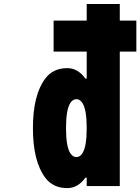

<svg xmlns="http://www.w3.org/2000/svg" viewBox="-20 -937 707 967"><path d="M334 -165.4Q346.4 -145.8 364.6 -145.8Q382.8 -145.8 395.2 -165.4Q416.7 -198.6 416.7 -291.7Q416.7 -384.8 395.2 -418Q382.8 -437.5 364.6 -437.5Q346.4 -437.5 334 -418Q312.5 -384.8 312.5 -291.7Q312.5 -198.6 334 -165.4ZM416.7 0V-42.3H410.2Q372.4 10.4 319 10.4Q246.7 10.4 207.7 -42.3Q145.8 -125 145.8 -291.7Q145.8 -458.3 207.7 -541Q246.7 -593.8 319 -593.8Q372.4 -593.8 410.2 -541H416.7V-677.1H250V-833.3H416.7V-916.7H583.3V-833.3H666.7V-677.1H583.3V0Z"/></svg>

Font: Monoid
Style: Bold
Weight: 700
Width: 4
Designer: Andreas Larsen (@larsenwork)
Version: Version 0.61